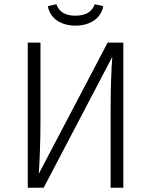

<svg xmlns="http://www.w3.org/2000/svg" viewBox="-20 -886 713 906"><path d="M336 -765C405 -765 458 -800 467 -857L427 -866C414 -829 383 -812 336 -812C289 -812 259 -829 246 -866L206 -857C215 -800 267 -765 336 -765ZM562 -685H488L163 -66C167 -125 171 -216 171 -320V-685H111V0H186L510 -618C505 -557 502 -468 502 -365V0H562Z"/></svg>

Font: FiraGO Light
Style: Regular
Weight: 300
Designer: bBox Type
Foundry: bBox Type GmbH
Version: Version 1.001;PS 001.001;hotconv 1.0.88;makeotf.lib2.5.64775